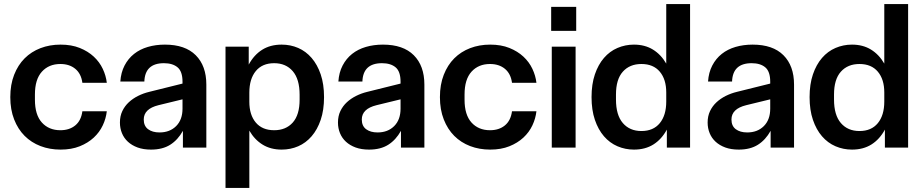

<svg xmlns="http://www.w3.org/2000/svg" viewBox="-20 -731 4567 951"><path d="M280 10Q226 10 180.5 -7.5Q135 -25 102 -58Q69 -91 50 -139.5Q31 -188 31 -250Q31 -312 50 -360.5Q69 -409 102 -442Q135 -475 180.5 -492.5Q226 -510 280 -510Q334 -510 375 -493.5Q416 -477 444.5 -450.5Q473 -424 489 -390Q505 -356 509 -321H388Q382 -366 353 -390Q324 -414 279 -414Q222 -414 187.5 -376Q153 -338 153 -263V-237Q153 -162 187.5 -124Q222 -86 279 -86Q324 -86 353 -110Q382 -134 388 -180H509Q505 -144 489 -110Q473 -76 444.5 -49.5Q416 -23 375 -6.5Q334 10 280 10Z M728 10Q690 10 661.5 -0.5Q633 -11 613.5 -29Q594 -47 584 -71.5Q574 -96 574 -124Q574 -156 586 -181Q598 -206 618 -224.5Q638 -243 664 -256Q690 -269 719 -276L884 -317V-326Q884 -377 859.5 -397.5Q835 -418 792 -418Q698 -418 695 -327H576Q579 -372 597 -406.5Q615 -441 644 -464Q673 -487 712 -498.5Q751 -510 797 -510Q897 -510 949.5 -457.5Q1002 -405 1002 -312V0H886V-83Q861 -38 823 -14Q785 10 728 10ZM692 -139Q692 -107 713.5 -91Q735 -75 770 -75Q821 -75 852.5 -106.5Q884 -138 884 -193V-239L765 -210Q692 -192 692 -139Z M1097 -500H1212V-411Q1238 -459 1278.5 -484.5Q1319 -510 1375 -510Q1419 -510 1457 -493.5Q1495 -477 1523.5 -444Q1552 -411 1568.5 -362.5Q1585 -314 1585 -250Q1585 -186 1568.5 -137.5Q1552 -89 1523.5 -56Q1495 -23 1457 -6.5Q1419 10 1375 10Q1321 10 1281 -14.5Q1241 -39 1215 -84V200H1097ZM1215 -227Q1215 -162 1247 -124Q1279 -86 1338 -86Q1396 -86 1430 -124Q1464 -162 1464 -237V-262Q1464 -339 1430 -378.5Q1396 -418 1338 -418Q1279 -418 1247 -379Q1215 -340 1215 -272Z M1808 10Q1770 10 1741.5 -0.5Q1713 -11 1693.5 -29Q1674 -47 1664 -71.5Q1654 -96 1654 -124Q1654 -156 1666 -181Q1678 -206 1698 -224.5Q1718 -243 1744 -256Q1770 -269 1799 -276L1964 -317V-326Q1964 -377 1939.5 -397.5Q1915 -418 1872 -418Q1778 -418 1775 -327H1656Q1659 -372 1677 -406.5Q1695 -441 1724 -464Q1753 -487 1792 -498.5Q1831 -510 1877 -510Q1977 -510 2029.5 -457.5Q2082 -405 2082 -312V0H1966V-83Q1941 -38 1903 -14Q1865 10 1808 10ZM1772 -139Q1772 -107 1793.5 -91Q1815 -75 1850 -75Q1901 -75 1932.5 -106.5Q1964 -138 1964 -193V-239L1845 -210Q1772 -192 1772 -139Z M2408 10Q2354 10 2308.5 -7.5Q2263 -25 2230 -58Q2197 -91 2178 -139.5Q2159 -188 2159 -250Q2159 -312 2178 -360.5Q2197 -409 2230 -442Q2263 -475 2308.5 -492.5Q2354 -510 2408 -510Q2462 -510 2503 -493.5Q2544 -477 2572.5 -450.5Q2601 -424 2617 -390Q2633 -356 2637 -321H2516Q2510 -366 2481 -390Q2452 -414 2407 -414Q2350 -414 2315.5 -376Q2281 -338 2281 -263V-237Q2281 -162 2315.5 -124Q2350 -86 2407 -86Q2452 -86 2481 -110Q2510 -134 2516 -180H2637Q2633 -144 2617 -110Q2601 -76 2572.5 -49.5Q2544 -23 2503 -6.5Q2462 10 2408 10Z M2713 -500H2831V0H2713ZM2834 -578V-697H2710V-578Z M3120 10Q3077 10 3038.5 -6.5Q3000 -23 2971.5 -56Q2943 -89 2926.5 -137.5Q2910 -186 2910 -250Q2910 -314 2926.5 -362.5Q2943 -411 2971.5 -444Q3000 -477 3038.5 -493.5Q3077 -510 3120 -510Q3174 -510 3214 -485.5Q3254 -461 3280 -416V-711H3398V0H3283V-89Q3257 -41 3216.5 -15.5Q3176 10 3120 10ZM3031 -238Q3031 -161 3065 -121.5Q3099 -82 3157 -82Q3216 -82 3248 -121Q3280 -160 3280 -228V-273Q3280 -338 3248 -376Q3216 -414 3157 -414Q3099 -414 3065 -376Q3031 -338 3031 -263Z M3639 10Q3601 10 3572.5 -0.5Q3544 -11 3524.5 -29Q3505 -47 3495 -71.5Q3485 -96 3485 -124Q3485 -156 3497 -181Q3509 -206 3529 -224.5Q3549 -243 3575 -256Q3601 -269 3630 -276L3795 -317V-326Q3795 -377 3770.5 -397.5Q3746 -418 3703 -418Q3609 -418 3606 -327H3487Q3490 -372 3508 -406.5Q3526 -441 3555 -464Q3584 -487 3623 -498.5Q3662 -510 3708 -510Q3808 -510 3860.5 -457.5Q3913 -405 3913 -312V0H3797V-83Q3772 -38 3734 -14Q3696 10 3639 10ZM3603 -139Q3603 -107 3624.5 -91Q3646 -75 3681 -75Q3732 -75 3763.5 -106.5Q3795 -138 3795 -193V-239L3676 -210Q3603 -192 3603 -139Z M4200 10Q4157 10 4118.5 -6.5Q4080 -23 4051.5 -56Q4023 -89 4006.5 -137.5Q3990 -186 3990 -250Q3990 -314 4006.5 -362.5Q4023 -411 4051.5 -444Q4080 -477 4118.5 -493.5Q4157 -510 4200 -510Q4254 -510 4294 -485.5Q4334 -461 4360 -416V-711H4478V0H4363V-89Q4337 -41 4296.5 -15.5Q4256 10 4200 10ZM4111 -238Q4111 -161 4145 -121.5Q4179 -82 4237 -82Q4296 -82 4328 -121Q4360 -160 4360 -228V-273Q4360 -338 4328 -376Q4296 -414 4237 -414Q4179 -414 4145 -376Q4111 -338 4111 -263Z"/></svg>

Font: CyStack Display SemiBold
Style: Regular
Weight: 600
Designer: Weizhong Zhang
Foundry: 本地遙控
Version: Version 1.000;Glyphs 3.1.2 (3151)